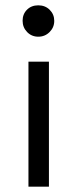

<svg xmlns="http://www.w3.org/2000/svg" viewBox="-20 -537 291 722"><path d="M124 -517Q150 -517 167 -500Q184 -483 184 -458.5Q184 -434 166.5 -416.5Q149 -399 124 -399Q99 -399 82 -416.5Q65 -434 65 -459Q65 -484 81.5 -500.5Q98 -517 124 -517ZM164 165H87V-305H164Z"/></svg>

Font: Hind Vadodara
Style: Regular
Weight: 400
Designer: Hitesh Malaviya
Foundry: Indian Type Foundry
Version: Version 0.702;PS 1.0;hotconv 1.0.81;makeotf.lib2.5.63406